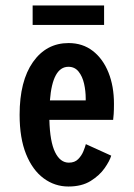

<svg xmlns="http://www.w3.org/2000/svg" viewBox="-20 -669 490 700"><path d="M229.5 11Q179.5 11 139 -19Q98.5 -49 75 -107.2Q51.5 -165.5 51.5 -250.5Q51.5 -373.5 100.2 -442.8Q149 -512 230 -512Q281.5 -512 318.5 -483.2Q355.5 -454.5 375.5 -404.5Q395.5 -354.5 395.5 -290.5Q395.5 -267.5 394.5 -253.5Q393.5 -239.5 392.5 -232H160Q162 -152.5 180.8 -114.2Q199.5 -76 231 -76Q252.5 -76 265 -88.8Q277.5 -101.5 284 -117.5Q290.5 -133.5 293 -143.5L385.5 -101.5Q380 -82.5 361.5 -56Q343 -29.5 310.5 -9.2Q278 11 229.5 11ZM229.5 -425.5Q171.5 -425.5 162 -303H292.5V-309.5Q292.5 -337.5 286.5 -364Q280.5 -390.5 266.5 -408Q252.5 -425.5 229.5 -425.5ZM99 -578V-649H359.5V-578Z"/></svg>

Font: Trispace Condensed Medium
Style: Regular
Weight: 500
Width: 3
Designer: Tyler Finck
Foundry: Etcetera Type Company
Version: Version 1.210; ttfautohint (v1.8.3)